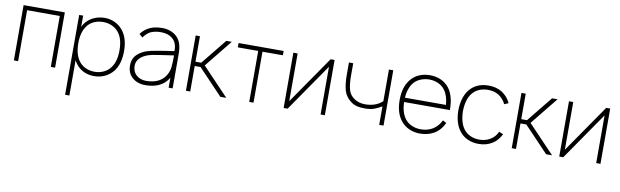

<svg xmlns="http://www.w3.org/2000/svg" viewBox="-49 -1126 6212 1924"><g transform="rotate(10 3057.5 -164.0)"><path d="M492.5 0H449V-518.5H116.5V0H73V-562.5H492.5Z M1144.5 -282.5Q1144.5 -153.5 1085.5 -76Q1049.5 -31 999.5 -7.8Q949.5 15.5 889.5 15.5Q829.5 15.5 780.2 -9.2Q731 -34 699 -81Q695.5 -85 691.5 -92Q687.5 -99 682 -108.5V250H638.5V-562.5H679V-449Q690 -471 699 -483.5Q715.5 -506 737.2 -523.8Q759 -541.5 784.8 -553.5Q810.5 -565.5 839.2 -571.8Q868 -578 898 -578Q954 -578 1003 -554Q1052 -530 1085.5 -487.5Q1144.5 -410.5 1144.5 -282.5ZM1098 -282.5Q1098 -398 1049 -460.5Q1022 -496 979.8 -515.2Q937.5 -534.5 889.5 -534.5Q865 -534.5 841.5 -529.8Q818 -525 797 -515.8Q776 -506.5 758.5 -492.5Q741 -478.5 728 -460.5Q679 -395.5 679 -282.5Q679 -168 728 -103Q755 -66.5 797.5 -47.2Q840 -28 889.5 -28Q937.5 -28 979.8 -47.8Q1022 -67.5 1049 -104Q1098 -166.5 1098 -282.5Z M1648 0V-102Q1631.5 -72 1607.2 -49.8Q1583 -27.5 1553 -13Q1523 1.5 1487.5 8.5Q1452 15.5 1412.5 15.5Q1332 15.5 1280 -30Q1228 -76 1228 -152Q1228 -204 1251.5 -240Q1275 -276 1327 -304Q1362 -322.5 1409.5 -332.5Q1433.5 -337.5 1468.2 -343.8Q1503 -350 1550 -357.5L1641.5 -371Q1644 -453 1598 -493.5Q1552.5 -534.5 1478 -534.5Q1421.5 -534.5 1380.5 -518Q1340 -502.5 1301 -450L1266.5 -480Q1287 -507 1310.8 -525.8Q1334.5 -544.5 1361.8 -556.2Q1389 -568 1420.2 -573Q1451.5 -578 1486.5 -578Q1526 -578 1562.5 -565Q1599 -552 1625 -529Q1688.5 -476 1688.5 -352V0ZM1645 -328Q1451.5 -300.5 1424 -293.5Q1358 -280 1315.5 -244.5Q1274 -209 1274 -157.5Q1274 -98.5 1313 -63.5Q1352.5 -28 1413.5 -28Q1487 -28 1540 -55.8Q1593 -83.5 1620 -139.5Q1637 -174.5 1640.5 -211.5Q1645 -249 1645 -328Z M1867.5 0H1824V-562.5H1867.5V-303H1926L2135.5 -562.5H2191.5L1965.5 -282.5L2234.5 0H2174L1927 -259.5H1867.5Z M2719 -518.5H2511.5V0H2468V-518.5H2260.5V-562.5H2719Z M3237.5 0H3194V-485.5L2858.5 0H2818V-562.5H2861.5V-77L3197 -562.5H3237.5Z M3834.5 -562.5V0H3790.5V-187.5Q3768 -174.5 3748 -165Q3728 -155.5 3709.5 -149Q3673.5 -136.5 3616.5 -136.5Q3576 -136.5 3543 -143.8Q3510 -151 3481.5 -171Q3422 -212.5 3402.5 -276Q3383.5 -340.5 3383.5 -436.5V-562.5H3427V-436.5Q3427 -347 3442.5 -293Q3458 -238.5 3507.5 -207.5Q3553.5 -178 3614.5 -178Q3723.5 -178 3790.5 -240.5V-562.5Z M4412.5 -155 4449 -134.5Q4413.5 -57 4346 -18.5Q4284 15.5 4206.5 15.5Q4146.5 15.5 4095.2 -7.8Q4044 -31 4009.5 -75Q3949 -152.5 3949 -281Q3949 -410 4009.5 -488.5Q4045.5 -534 4095.8 -556Q4146 -578 4206.5 -578Q4267 -578 4317.2 -556Q4367.5 -534 4403.5 -488.5Q4462.5 -410 4462.5 -268.5H3996Q3999.5 -163 4045 -102Q4072 -66 4114.5 -47Q4157 -28 4206.5 -28Q4276 -28 4328.5 -59.5Q4381.5 -92.5 4412.5 -155ZM3997 -312.5H4415Q4406.5 -409.5 4367 -460.5Q4354 -478.5 4336.5 -492.2Q4319 -506 4298.8 -515.2Q4278.5 -524.5 4255.8 -529.5Q4233 -534.5 4209.5 -534.5Q4159.5 -534.5 4115.8 -515.8Q4072 -497 4045 -460.5Q4002 -402.5 3997 -312.5Z M4988 -421Q4976.5 -446.5 4956.2 -469.5Q4936 -492.5 4913 -506.5Q4867.5 -534.5 4803.5 -534.5Q4754 -534.5 4712 -515.8Q4670 -497 4643 -460.5Q4595.5 -398.5 4593 -281Q4595.5 -164 4643 -102Q4670 -65.5 4712 -46.8Q4754 -28 4803.5 -28Q4865.5 -28 4914 -57.5Q4960.5 -84 4987 -140.5L5029.5 -122Q4995.5 -54.5 4942 -22Q4882.5 15.5 4803.5 15.5Q4743 15.5 4692 -7Q4641 -29.5 4606.5 -75Q4548.5 -149.5 4546 -281Q4548.5 -411.5 4606.5 -488.5Q4676.5 -578 4803.5 -578Q4881 -578 4940 -542.5Q4970 -523 4993.5 -496Q5017 -469 5029.5 -438.5Z M5182.5 0H5139V-562.5H5182.5V-303H5241L5450.5 -562.5H5506.5L5280.5 -282.5L5549.5 0H5489L5242 -259.5H5182.5Z M6042 0H5998.5V-485.5L5663 0H5622.5V-562.5H5666V-77L6001.5 -562.5H6042Z"/></g></svg>

Font: Russisch Sans ExtraLight
Style: Regular
Weight: 200
Width: 4
Designer: Michael Sharanda (font) & Cristiano Sobral (main changes)
Foundry: Michael Sharanda
Version: Version 2.00;September 8, 2020;FontCreator 13.0.0.2681 64-bi